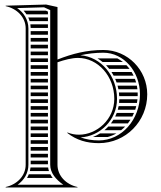

<svg xmlns="http://www.w3.org/2000/svg" viewBox="-20 -625 708 845"><path d="M191 68V52H115V68ZM191 82H115V98H191ZM191 8V-8H115V8ZM191 22H115V38H191ZM191 -22V-38H115V-22ZM191 -82V-98H115V-82ZM191 -68H115V-52H191ZM191 -202V-218H115V-202ZM191 -188H115V-172H191ZM191 -158H115V-142H191ZM191 -128H115V-112H191ZM191 -562V-574C188.1 -575.4 185.2 -576.7 182.3 -578H83.9C88.5 -572.9 92.7 -567.6 96.4 -562ZM191 -548H104.3C106.7 -542.9 108.8 -537.5 110.4 -532H191ZM191 -518H113.6C114.4 -512.8 114.9 -507.5 115 -502H191ZM191 -488H115V-472H191ZM191 -458H115V-442H191ZM191 -428H115V-412H191ZM191 -398H115V-382H191ZM191 -368H115V-352H191ZM191 -338H115V-322H191ZM191 -308H115V-292H191ZM191 -278H115V-262H191ZM191 -248H115V-232H191ZM211.8 158C207.8 152.9 204.4 147.5 201.5 142H106.8C104.6 147.6 101.9 152.9 98.9 158ZM195.5 128C193.8 122.9 192.5 117.5 191.8 112H114.4C113.8 117.5 112.8 122.8 111.4 128ZM496.4 -368H409C416.9 -363.3 424.5 -357.9 431.6 -352H521.1C513.4 -358.2 505.1 -363.5 496.4 -368ZM536.5 -338H446.8C451.7 -332.9 456.4 -327.6 460.7 -322H550C545.8 -327.7 541.3 -333 536.5 -338ZM559.4 -308H470.7C474.1 -302.8 477.2 -297.5 480.1 -292H568C565.4 -297.5 562.5 -302.9 559.4 -308ZM573.9 -278H486.9C489.1 -272.8 491.2 -267.4 493.1 -262H579.1C577.6 -267.5 575.8 -272.8 573.9 -278ZM582.4 -248H497.4C498.8 -242.7 500 -237.4 501.1 -232H584.8C584.2 -237.4 583.4 -242.8 582.4 -248ZM585.8 -218H503.3C503.9 -212.7 504.4 -207.4 504.7 -202H585.9C586 -204.7 586 -207.3 586 -210C586 -212.7 585.9 -215.4 585.8 -218ZM453.7 -22C467.3 -25.6 480.3 -31 492.5 -38H420.4C410.4 -31.6 399.8 -26.2 388.9 -22ZM542.9 -82C546.9 -87.1 550.7 -92.4 554.2 -98H479.3C475.9 -92.5 472.2 -87.1 468.3 -82ZM530.7 -68H456.5C451.2 -62.3 445.5 -57 439.6 -52H513.1C519.3 -56.9 525.2 -62.2 530.7 -68ZM584.9 -188H505C504.9 -182.6 504.6 -177.3 504.1 -172H582.7C583.6 -177.3 584.4 -182.6 584.9 -188ZM579.7 -158H502.1C501.1 -152.6 499.9 -147.2 498.4 -142H575.1C576.8 -147.2 578.4 -152.6 579.7 -158ZM569.8 -128H493.8C491.8 -122.5 489.5 -117.2 486.9 -112H562.3C565 -117.2 567.6 -122.5 569.8 -128ZM333.6 -381.7C366.1 -389 399.4 -393 435 -393C523.9 -393 596 -311 596 -210C596 -98 514.9 -7 415 -7C385.7 -7 358.4 -11.5 334.6 -20.4C417.7 -24.4 495 -95.4 495 -190C495 -290.8 424.6 -375.2 333.6 -381.7ZM201 -580.5V100C201 136.1 225.7 164.7 258.5 188H57.5C86.6 167.3 105 136.7 105 100V-500C105 -538 83.9 -570.2 55.5 -589.4L173.7 -592.9ZM93 100C93 149 55 187 5 198V200H321V198C271 187 233 149 233 100V-350.9C262.7 -361.3 296.4 -370.1 323 -370.1C411.3 -370.1 483 -289.4 483 -190C483 -99.7 406.4 -32.2 327.5 -32.2C310.5 -32.2 293.4 -35.3 277 -42L276 -40C316.9 -7.9 362.4 5 415 5C533.6 4.9 628 -91.4 628 -210C628 -317.6 541.5 -405 435 -405C361.9 -405 299 -389 233 -363V-594L183 -605L5 -600V-598C55 -587 93 -549 93 -500Z"/></svg>

Font: SortefaxS02
Style: Medium
Weight: 500
Designer: gluk
Foundry: gluk
Version: Version 0.261